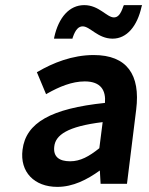

<svg xmlns="http://www.w3.org/2000/svg" viewBox="-20 -718 583 750"><path d="M204 12C265 12 320 -16 370 -52L373 0H476L512 -290C529 -426 476 -503 346 -503C262 -503 186 -472 128 -438L124 -436L160 -350L165 -353C211 -379 261 -400 311 -400C375 -400 394 -364 390 -316C180 -294 81 -239 68 -133C57 -46 114 12 204 12ZM381 -241 368 -139C328 -107 294 -88 254 -88C212 -88 187 -105 192 -146C197 -190 242 -224 381 -241ZM191 -567H263L264 -571C275 -604 288 -615 303 -615C332 -615 362 -567 420 -567C475 -567 516 -615 533 -692L535 -698H464L462 -694C451 -661 440 -650 425 -650C397 -650 367 -698 309 -698C251 -698 209 -650 192 -573Z"/></svg>

Font: Falling Sky
Style: MedObl
Weight: 500
Designer: Paul D. Hunt
Foundry: Adobe Systems Incorporated
Version: Version 1.02